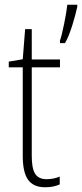

<svg xmlns="http://www.w3.org/2000/svg" viewBox="-20 -780 346 810"><path d="M306 -751V-760H264C261 -727 242 -631 233 -609V-598H254C276 -633 297 -711 306 -751ZM177 -24C128 -24 114 -57 114 -124V-496H233V-529H114V-657H86L76 -530L17 -520V-496H76V-124C76 -36 100 10 171 10C197 10 216 5 232 -2V-35C218 -29 198 -24 177 -24Z"/></svg>

Font: Noto Sans Gurmukhi UI Condensed ExtraLight
Style: Regular
Weight: 200
Width: 3
Designer: Jelle Bosma - Monotype Design Team
Foundry: Monotype Imaging Inc.
Version: Version 2.004